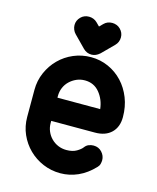

<svg xmlns="http://www.w3.org/2000/svg" viewBox="-113 -822 745 911"><g transform="rotate(15 259.5 -366.5)"><path d="M390 -158Q415 -158 431 -140.5Q447 -123 447 -101Q447 -93 444.5 -83Q442 -73 434 -65Q398 -27 356.5 -8.5Q315 10 270 10Q225 10 185 -7Q145 -24 115 -53.5Q85 -83 67.5 -122.5Q50 -162 50 -208V-341Q50 -386 67.5 -426Q85 -466 115 -496Q145 -526 185 -543Q225 -560 270 -560Q316 -560 356 -542Q396 -524 425.5 -492.5Q455 -461 472 -418Q489 -375 489 -324Q489 -275 460 -247Q431 -219 380 -219H165V-208Q165 -187 173 -168Q181 -149 195.5 -134.5Q210 -120 229 -112Q248 -104 270 -104Q300 -104 319.5 -115.5Q339 -127 347 -138Q355 -149 366.5 -153.5Q378 -158 390 -158ZM165 -333H375Q370 -379 342.5 -412.5Q315 -446 270 -446Q248 -446 229 -437.5Q210 -429 195.5 -415Q181 -401 173 -382Q165 -363 165 -341ZM171 -646Q163 -654 158.5 -665Q154 -676 154 -687Q154 -710 171 -727Q187 -743 211 -743Q222 -743 232.5 -739Q243 -735 251 -727L268 -710L285 -727Q301 -743 325 -743Q336 -743 346.5 -739Q357 -735 365 -727Q382 -710 382 -687Q382 -663 365 -646L308 -589Q289 -572 268 -572Q244 -572 227 -589Z"/></g></svg>

Font: VDS
Style: Bold
Weight: 700
Designer: artmaker
Foundry: artmaker
Version: Version 1.000 2009 initial release